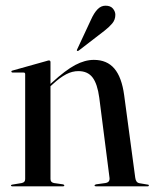

<svg xmlns="http://www.w3.org/2000/svg" viewBox="-20 -655 544 675"><path d="M157.5 -437V-26Q157.5 -20 160.2 -16.5Q163 -13 169.5 -11.5L201 -7Q206 -6 206 -3Q206 0 202 0H22Q21 0 19.8 -1Q18.5 -2 18.5 -3Q18.5 -4 19.5 -4.8Q20.5 -5.5 23 -6L56.5 -11.5Q63 -13 65.8 -16.5Q68.5 -20 68.5 -25.5V-394.5Q68.5 -397 67.2 -398.5Q66 -400 62.5 -400H23.5Q22 -400.5 21 -401.2Q20 -402 20 -403.5Q20 -405 21 -405.8Q22 -406.5 24 -407L143.5 -440.5Q147.5 -442 149.2 -442.2Q151 -442.5 152.5 -442.5Q155 -442.5 156.2 -440.8Q157.5 -439 157.5 -437ZM150 -345 146 -349.5 163 -365Q210.5 -408.5 244.5 -426.5Q278.5 -444.5 310 -444.5Q356 -444.5 382 -414Q408 -383.5 416.5 -320.5L455.5 -30Q456.5 -22 460.2 -16.8Q464 -11.5 472.5 -10.5L499.5 -6Q501.5 -6 502.5 -5Q503.5 -4 503.5 -3Q503.5 -2 502.5 -1Q501.5 0 499.5 0H317Q312.5 0 312.5 -3Q312.5 -5.5 318 -7L350.5 -11.5Q359.5 -13 362.8 -18Q366 -23 365 -30L329 -311.5Q322.5 -360 305.5 -382.5Q288.5 -405 255.5 -405Q234 -405 212.8 -394Q191.5 -383 166.5 -360ZM300 -586Q310.5 -609.5 322.8 -622.2Q335 -635 351 -635Q368.5 -635 377 -624.8Q385.5 -614.5 385.5 -603Q385.5 -585.5 374.5 -572.5Q363.5 -559.5 348 -547.5L256.5 -477Q255 -476 253.5 -475.8Q252 -475.5 251 -476.5Q250 -477.5 250.2 -479Q250.5 -480.5 251.5 -482Z"/></svg>

Font: Fraunces 120pt
Style: Regular
Weight: 400
Version: Version 1.000;[b76b70a41]